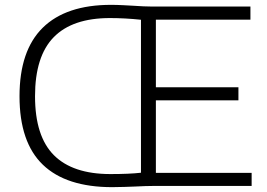

<svg xmlns="http://www.w3.org/2000/svg" viewBox="-20 -767 1103 792"><path d="M1018 -54V0H614.5Q584 0 535.5 2.5Q523.5 3 493.8 4Q464 5 443 5Q253 5 156.8 -87.5Q60.5 -180 60.5 -370Q60.5 -558.5 156.5 -652.8Q252.5 -747 438 -747Q461 -747 489.5 -745.5Q518 -744 526.5 -743.5Q575.5 -740 607 -740H1013V-686H623V-407H963.5V-353H623V-54ZM561.5 -685.5Q495.5 -692.5 433.5 -692.5Q279 -692.5 201.8 -613.8Q124.5 -535 124.5 -370Q124.5 -205 202.2 -127Q280 -49 435.5 -49Q513.5 -49 561.5 -54.5Z"/></svg>

Font: Encode Sans Semi Expanded Light
Style: Regular
Weight: 300
Width: 6
Designer: Multiple Designers
Foundry: Impallari Type
Version: Version 2.000